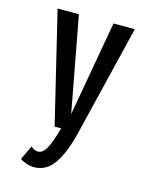

<svg xmlns="http://www.w3.org/2000/svg" viewBox="-107 -571 663 836"><g transform="rotate(15 225.0 -153.0)"><path d="M144 -500 224 -71.5 300 -500H396L274.5 0Q251.5 94.5 216.5 144.2Q181.5 194 128 194Q109 194 89.2 186.8Q69.5 179.5 63.5 173.5L94 109.5Q109.5 124 125.5 124Q148 124 164.2 94Q180.5 64 198 0H168.5L48 -500Z"/></g></svg>

Font: League Mono Condensed
Style: Regular
Weight: 400
Width: 1
Designer: Tyler Finck
Foundry: The League of Moveable Type / Tyler Finck
Version: Version 2.210